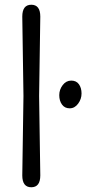

<svg xmlns="http://www.w3.org/2000/svg" viewBox="-20 -780 378 810"><path d="M145 -375 150 -40Q150 10 112 10Q74 10 74 -40L79 -375L74 -710Q74 -760 112 -760Q150 -760 150 -710ZM280.5 -440Q302 -440 313 -424.5Q324 -409 324 -385.5Q324 -362 309.5 -342.5Q295 -323 274 -323Q253 -323 241.5 -339Q230 -355 230 -378.5Q230 -402 244.5 -421Q259 -440 280.5 -440Z"/></svg>

Font: Delius
Style: Regular
Weight: 400
Designer: Natalia Raices
Foundry: Natalia Raices
Version: Version 1.001